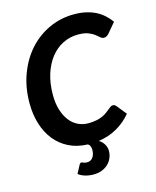

<svg xmlns="http://www.w3.org/2000/svg" viewBox="-121 -738 797 983"><g transform="rotate(-15 277.5 -247.0)"><path d="M208 86.9Q210 86.9 211.9 87.9Q213.9 88.9 216.6 90.3Q219.2 91.8 223.9 92.8Q228.5 93.8 235.8 93.8Q256.3 93.8 267.1 77.9Q277.8 62 277.8 39.1Q277.8 29.3 274.7 20.5Q271.5 11.7 262.7 6.3Q206.5 4.4 163.1 -17.3Q119.6 -39.1 89.8 -76.4Q60.1 -113.8 44.4 -164.3Q28.8 -214.8 28.8 -273.9Q28.8 -357.9 55.2 -428.2Q81.5 -498.5 127.2 -549.1Q172.9 -599.6 234.4 -627.7Q295.9 -655.8 366.2 -655.8Q400.9 -655.8 429.4 -649.2Q458 -642.6 481 -630.9Q503.9 -619.1 522.2 -602.5Q540.5 -585.9 554.7 -565.9L511.2 -514.2Q506.3 -508.8 500.2 -504.4Q494.1 -500 484.4 -500Q474.1 -500 465.8 -507.8Q457.5 -515.6 444.8 -525.1Q432.1 -534.7 412.1 -542.5Q392.1 -550.3 358.9 -550.3Q315.9 -550.3 278.8 -531.7Q241.7 -513.2 214.1 -478.5Q186.5 -443.8 170.9 -394.5Q155.3 -345.2 155.3 -284.2Q155.3 -240.2 165.8 -205.8Q176.3 -171.4 194.6 -147.2Q212.9 -123 238.3 -110.4Q263.7 -97.7 293.5 -97.7Q318.8 -97.7 337.9 -101.8Q356.9 -106 370.6 -112.3Q384.3 -118.7 394 -126Q403.8 -133.3 411.4 -139.6Q418.9 -146 425 -150.1Q431.2 -154.3 437.5 -154.3Q443.8 -154.3 447.8 -151.9Q451.7 -149.4 453.6 -147L496.6 -93.8Q462.9 -53.7 419.4 -29.1Q376 -4.4 321.8 3.4Q339.4 14.6 348.9 30.8Q358.4 46.9 358.4 65.4Q358.4 85.4 350.8 103.3Q343.3 121.1 329.3 134.3Q315.4 147.5 295.9 155Q276.4 162.6 252.4 162.6Q227.5 162.6 206.5 156Q185.5 149.4 172.4 138.7L195.8 94.7Q199.7 86.9 208 86.9Z"/></g></svg>

Font: Carlito
Style: Bold Italic
Weight: 700
Italic angle: -7°
Designer: Lukasz Dziedzic
Foundry: tyPoland Lukasz Dziedzic
Version: Version 1.104